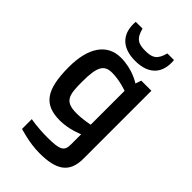

<svg xmlns="http://www.w3.org/2000/svg" viewBox="-291 -842 1182 1182"><g transform="rotate(45 300.0 -251.5)"><path d="M121.6 128.9V213.9C121.6 213.9 212.4 244.1 302.7 244.1C446.3 244.1 518.6 201.2 518.6 77.1V-515.1H430.7L417.5 -477.1C417.5 -477.1 345.7 -526.9 242.7 -526.9C121.6 -526.9 55.7 -426.8 55.7 -259.8C55.7 -56.2 113.3 13.2 250.5 13.2C329.6 13.2 402.3 -20 402.3 -20V69.8C402.3 126 379.4 141.1 270.5 141.1C180.7 141.1 121.6 128.9 121.6 128.9ZM291.5 -90.8C185.5 -90.8 177.7 -137.2 177.7 -254.9C177.7 -382.8 200.7 -422.9 269.5 -422.9C337.4 -422.9 402.3 -397.9 402.3 -397.9V-103C402.3 -103 345.7 -90.8 291.5 -90.8ZM317.9 -574.2C440.4 -574.2 493.7 -644 483.4 -747.1H425.8C406.7 -675.8 377.4 -662.1 317.9 -662.1C257.8 -662.1 227.5 -676.8 209.5 -747.1H150.4C141.6 -644 194.8 -574.2 317.9 -574.2Z"/></g></svg>

Font: Doppio One
Style: Regular
Weight: 400
Designer: Szymon Celej
Foundry: Sorkin Type Co
Version: Version 1.002